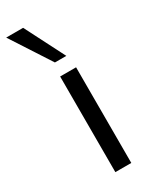

<svg xmlns="http://www.w3.org/2000/svg" viewBox="-241 -799 670 845"><g transform="rotate(-30 94.0 -376.5)"><path d="M76 0V-486H157V0ZM87 -551 -44 -753H42L145 -551Z"/></g></svg>

Font: NunitoSans1
Style: Book
Weight: 400
Designer: Vernon Adams
Foundry: Vernon Adams
Version: Version 3.101;gftools[0.9.27]